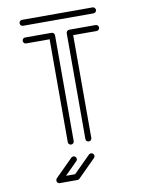

<svg xmlns="http://www.w3.org/2000/svg" viewBox="-98 -780 778 1042"><g transform="rotate(-10 291.5 -259.0)"><path d="M485.8 -680.2H97.2Q90.3 -680.2 85.7 -685.1Q81.1 -689.9 81.1 -696.3Q81.1 -703.1 85.7 -708Q90.3 -712.9 97.2 -712.9H485.8Q492.7 -712.9 497.3 -708Q502 -703.1 502 -696.3Q502 -689.9 497.3 -685.1Q492.7 -680.2 485.8 -680.2ZM242.7 0Q236.3 0 231.4 -4.6Q226.6 -9.3 226.6 -16.1V-583H97.2Q90.3 -583 85.7 -587.9Q81.1 -592.8 81.1 -599.1Q81.1 -606 85.7 -610.8Q90.3 -615.7 97.2 -615.7H242.7Q249.5 -615.7 254.4 -610.8Q259.3 -606 259.3 -599.1V-16.1Q259.3 -9.3 254.4 -4.6Q249.5 0 242.7 0ZM340.3 0Q333.5 0 328.6 -4.6Q323.7 -9.3 323.7 -16.1V-599.1Q323.7 -606 328.6 -610.8Q333.5 -615.7 340.3 -615.7H485.8Q492.7 -615.7 497.3 -610.8Q502 -606 502 -599.1Q502 -592.8 497.3 -587.9Q492.7 -583 485.8 -583H356.4V-16.1Q356.4 -9.3 351.6 -4.6Q346.7 0 340.3 0ZM340.3 65.4Q346.7 65.4 351.6 70.3Q356.4 75.2 356.4 82Q356.4 88.4 351.6 93.3L254.4 190.4Q249.5 195.3 242.7 195.3H145.5Q135.7 195.3 130.4 185.1Q129.4 181.6 129.4 178.7Q129.4 172.4 133.8 167L231.4 69.8Q236.3 65.4 243.2 65.4Q249.5 65.4 254.4 70.3Q259.3 75.2 259.3 82Q259.3 88.4 254.4 93.3L185.5 162.1H235.8L328.6 69.8Q333.5 65.4 340.3 65.4Z"/></g></svg>

Font: Neon Sans
Style: Regular
Weight: 400
Designer: GGBot
Version: 0.80